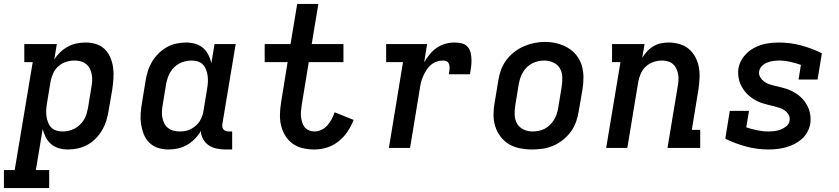

<svg xmlns="http://www.w3.org/2000/svg" viewBox="-61 -755 4281 980"><path d="M-41 205V113H14L106 -438H63V-530H229L216 -451Q229 -472 247 -489Q265 -506 286.5 -517.5Q308 -529 331 -533.5Q354 -538 377 -538Q405 -538 431 -529.5Q457 -521 475 -502.5Q493 -484 503 -459.5Q513 -435 516.5 -408.5Q520 -382 518 -354Q516 -326 512 -298L493 -188Q489 -163 481.5 -138.5Q474 -114 460.5 -91Q447 -68 428 -48.5Q409 -29 385.5 -16Q362 -3 336.5 2.5Q311 8 286 8Q262 8 239.5 1.5Q217 -5 200 -19.5Q183 -34 172.5 -54.5Q162 -75 157 -97L122 113H190V205ZM258 -84Q274 -84 289.5 -87.5Q305 -91 319.5 -98.5Q334 -106 346 -117.5Q358 -129 367 -143Q376 -157 380.5 -172.5Q385 -188 388 -203L406 -313Q409 -329 409.5 -345.5Q410 -362 407 -377Q404 -392 397 -405.5Q390 -419 378 -428.5Q366 -438 351 -442Q336 -446 319 -446Q319 -446 319 -446Q319 -446 319 -446Q297 -446 275.5 -439Q254 -432 237 -417Q220 -402 210.5 -381Q201 -360 197 -339L179 -229Q176 -212 175 -195.5Q174 -179 176 -163Q178 -147 183.5 -132Q189 -117 199.5 -105.5Q210 -94 225.5 -89Q241 -84 258 -84Z M798 8Q770 8 744.5 -0.5Q719 -9 700.5 -27.5Q682 -46 672.5 -70.5Q663 -95 659 -121.5Q655 -148 657 -176Q659 -204 664 -232L682 -342Q686 -367 693.5 -391.5Q701 -416 714.5 -439Q728 -462 747.5 -481.5Q767 -501 790 -514Q813 -527 838.5 -532.5Q864 -538 889 -538Q913 -538 935.5 -531.5Q958 -525 975 -510.5Q992 -496 1002.5 -475.5Q1013 -455 1018 -433L1034 -530H1142L1074 -122Q1073 -114 1074 -107Q1075 -100 1079.5 -94.5Q1084 -89 1091 -86.5Q1098 -84 1106 -84H1124V8H1091Q1068 8 1045.5 3.5Q1023 -1 1005 -13Q987 -25 976 -44.5Q965 -64 964 -86Q951 -64 932.5 -45.5Q914 -27 892 -14.5Q870 -2 846 3Q822 8 798 8ZM856 -84Q871 -84 885 -86.5Q899 -89 912.5 -96Q926 -103 938 -113Q950 -123 958 -136Q966 -149 971 -163Q976 -177 978 -191L996 -301Q999 -318 1000 -334.5Q1001 -351 999 -367Q997 -383 991.5 -398Q986 -413 975.5 -424.5Q965 -436 949.5 -441Q934 -446 917 -446Q902 -446 886 -442.5Q870 -439 855.5 -431.5Q841 -424 829 -412.5Q817 -401 808.5 -387Q800 -373 795 -357.5Q790 -342 787 -327L769 -217Q766 -201 765.5 -184.5Q765 -168 768 -153Q771 -138 778 -124.5Q785 -111 797 -101.5Q809 -92 824.5 -88Q840 -84 856 -84Q856 -84 856 -84Q856 -84 856 -84Z M1545 8Q1514 8 1485 1.5Q1456 -5 1433 -21.5Q1410 -38 1395 -62.5Q1380 -87 1373.5 -115Q1367 -143 1368 -173.5Q1369 -204 1374 -234L1407 -438H1290V-530H1422L1456 -735H1564L1530 -530H1692V-438H1515L1479 -219Q1477 -204 1475.5 -189Q1474 -174 1475.5 -159.5Q1477 -145 1481 -131Q1485 -117 1494 -106Q1503 -95 1516.5 -89.5Q1530 -84 1545 -84Q1562 -84 1580 -92.5Q1598 -101 1610.5 -115.5Q1623 -130 1632 -147Q1641 -164 1647 -182L1744 -143Q1732 -112 1713 -83.5Q1694 -55 1667 -33.5Q1640 -12 1608 -2Q1576 8 1545 8Z M1924 0 1996 -438H1910V-530H2119L2104 -437Q2116 -458 2132 -477.5Q2148 -497 2168.5 -511Q2189 -525 2212 -531.5Q2235 -538 2259 -538Q2277 -538 2295 -534Q2313 -530 2325 -517Q2337 -504 2341 -486.5Q2345 -469 2345.5 -450.5Q2346 -432 2343.5 -413.5Q2341 -395 2338 -376H2230Q2231 -384 2232.5 -392Q2234 -400 2234 -407.5Q2234 -415 2232.5 -422.5Q2231 -430 2226.5 -436Q2222 -442 2214.5 -444Q2207 -446 2199 -446Q2183 -446 2166.5 -440Q2150 -434 2137 -422.5Q2124 -411 2115 -396.5Q2106 -382 2099 -366.5Q2092 -351 2088 -335Q2084 -319 2082 -303L2032 0Z M2654 8Q2623 8 2592.5 2Q2562 -4 2537 -19Q2512 -34 2494 -57.5Q2476 -81 2467 -109.5Q2458 -138 2458 -169.5Q2458 -201 2464 -232L2482 -342Q2486 -369 2495.5 -396Q2505 -423 2522 -446.5Q2539 -470 2562.5 -488.5Q2586 -507 2612.5 -518.5Q2639 -530 2666 -535.5Q2693 -541 2721 -541Q2753 -541 2782.5 -533.5Q2812 -526 2837.5 -511Q2863 -496 2881.5 -472.5Q2900 -449 2908.5 -420.5Q2917 -392 2917 -360.5Q2917 -329 2912 -298L2893 -188Q2889 -161 2879.5 -134Q2870 -107 2853 -83.5Q2836 -60 2813 -41.5Q2790 -23 2763.5 -11.5Q2737 0 2709 4Q2681 8 2654 8ZM2656 -84Q2672 -84 2688 -87Q2704 -90 2718.5 -97.5Q2733 -105 2745.5 -117Q2758 -129 2766.5 -143Q2775 -157 2780 -172Q2785 -187 2788 -203L2806 -313Q2810 -338 2809 -362.5Q2808 -387 2796.5 -406.5Q2785 -426 2763 -436Q2741 -446 2717 -446Q2701 -446 2685.5 -442.5Q2670 -439 2655.5 -431.5Q2641 -424 2629 -412.5Q2617 -401 2608.5 -387Q2600 -373 2595 -357.5Q2590 -342 2587 -327L2569 -217Q2565 -193 2566 -168.5Q2567 -144 2578 -124.5Q2589 -105 2610.5 -94.5Q2632 -84 2656 -84Q2656 -84 2656 -84Q2656 -84 2656 -84Z M3033 0 3106 -438H3063V-530H3229L3217 -460Q3228 -478 3242.5 -493.5Q3257 -509 3275 -519.5Q3293 -530 3313 -534Q3333 -538 3352 -538Q3381 -538 3408 -530Q3435 -522 3455.5 -504.5Q3476 -487 3488.5 -463Q3501 -439 3506 -412Q3511 -385 3509.5 -356Q3508 -327 3504 -298L3470 -92H3513V0H3346L3398 -313Q3401 -329 3402 -344.5Q3403 -360 3400.5 -375Q3398 -390 3391.5 -404Q3385 -418 3374.5 -427.5Q3364 -437 3349 -441.5Q3334 -446 3318 -446Q3297 -446 3275.5 -439Q3254 -432 3237 -417Q3220 -402 3210.5 -381Q3201 -360 3197 -339L3141 0Z M3862 8Q3803 8 3747.5 -7Q3692 -22 3641 -47L3664 -189H3762L3748 -105Q3775 -96 3803.5 -90Q3832 -84 3861 -84Q3877 -84 3893 -86Q3909 -88 3924.5 -94Q3940 -100 3953.5 -111.5Q3967 -123 3969 -139Q3972 -155 3964.5 -168.5Q3957 -182 3945.5 -190.5Q3934 -199 3919.5 -204Q3905 -209 3890.5 -212.5Q3876 -216 3861.5 -219.5Q3847 -223 3832.5 -227.5Q3818 -232 3804.5 -238.5Q3791 -245 3779 -253.5Q3767 -262 3756.5 -271.5Q3746 -281 3737.5 -293Q3729 -305 3722 -318Q3715 -331 3711.5 -345.5Q3708 -360 3707 -375.5Q3706 -391 3708 -406Q3714 -439 3735.5 -466.5Q3757 -494 3787 -510Q3817 -526 3849 -532Q3881 -538 3914 -538Q3973 -538 4028.5 -523Q4084 -508 4134 -483L4112 -349H4015L4027 -424Q4000 -433 3972 -439.5Q3944 -446 3914 -446Q3899 -446 3884 -443.5Q3869 -441 3854.5 -435.5Q3840 -430 3828 -418Q3816 -406 3814 -391Q3811 -376 3818.5 -362.5Q3826 -349 3837.5 -340Q3849 -331 3863 -326Q3877 -321 3892 -317.5Q3907 -314 3921.5 -310.5Q3936 -307 3950.5 -302.5Q3965 -298 3978 -291.5Q3991 -285 4003.5 -277Q4016 -269 4026.5 -259Q4037 -249 4045.5 -237.5Q4054 -226 4061 -212.5Q4068 -199 4071.5 -185Q4075 -171 4076 -155.5Q4077 -140 4075 -124Q4071 -102 4060 -81.5Q4049 -61 4031.5 -45.5Q4014 -30 3993 -19.5Q3972 -9 3950 -3Q3928 3 3906 5.5Q3884 8 3862 8Z"/></svg>

Font: Iosevka Slab Semibold Extended
Style: Italic
Weight: 600
Width: 7
Italic angle: -9°
Monospace: yes
Designer: Belleve Invis
Foundry: Belleve Invis
Version: Version 11.1.0; ttfautohint (v1.8.3)